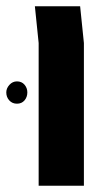

<svg xmlns="http://www.w3.org/2000/svg" viewBox="-62 -591 341 611"><path d="M61 0V-454L49 -571H193L205 -454V0ZM-8 -332Q7 -332 16 -321.5Q25 -311 25 -297Q25 -282 16 -271.5Q7 -261 -8 -261Q-23 -261 -32.5 -271.5Q-42 -282 -42 -297Q-42 -310 -32 -321Q-22 -332 -8 -332Z"/></svg>

Font: Assistant
Style: Bold
Weight: 700
Designer: Hebrew By Ben Nathan, Latin by Paul Hunt
Version: Version 2.001;PS 002.001;hotconv 1.0.88;makeotf.lib2.5.64775